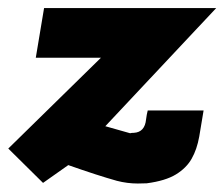

<svg xmlns="http://www.w3.org/2000/svg" viewBox="-41 -430 542 464"><path d="M292 13.5Q266.5 13.5 241.5 7Q195 -6 124 -31L63 12L-21 -71L203 -290.5H45.5L65.5 -410.5H481.5L213.5 -125L273.5 -108Q276 -109 282.5 -109Q309 -110.5 312 -141.5Q313.5 -153.5 316 -163H451Q446 -131 440.5 -100Q435 -69 422.2 -46.5Q409.5 -24 384.2 -8.5Q359 7 313.5 13Z"/></svg>

Font: Lucymar Sans ExtraBold
Style: Italic
Weight: 800
Italic angle: -10°
Foundry: The League of Moveable Type (original font) / Main changes by Cristiano Sobral with portions from Mirco Monsees
Version: Version 2.00;August 30, 2020;FontCreator 13.0.0.2681 64-bit